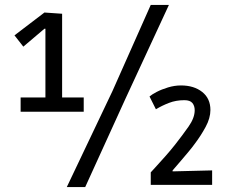

<svg xmlns="http://www.w3.org/2000/svg" viewBox="-20 -753 949 782"><path d="M252 9 438 -382 594 -733H668L491 -351L327 9ZM64 -298V-356H165V-636H161L75 -563L39 -609L161 -702L233 -697V-356H321V-298ZM594 0V-51Q594 -51 611.5 -70Q629 -89 652.5 -115.5Q676 -142 694 -165Q723 -202 748 -237.5Q773 -273 773 -304Q773 -322 763.5 -333.5Q754 -345 731 -345Q697 -345 668.5 -334Q640 -323 615 -308L589 -360Q598 -368 618 -378.5Q638 -389 664.5 -397Q691 -405 717 -405Q770 -405 803.5 -378.5Q837 -352 837 -305Q837 -272 817.5 -236Q798 -200 773 -167Q763 -153 747.5 -134.5Q732 -116 717.5 -99Q703 -82 693 -70.5Q683 -59 683 -59V-55L844 -59V0Z"/></svg>

Font: Ruda
Style: Regular
Weight: 400
Designer: Mariela Monsalve and Angelina Sanchez
Foundry: Mariela Monsalve and Angelina Sanchez
Version: Version 2.000